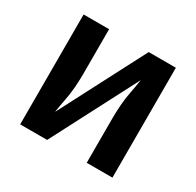

<svg xmlns="http://www.w3.org/2000/svg" viewBox="-121 -666 818 802"><g transform="rotate(30 288.0 -265.0)"><path d="M66 0H196L410 -412Q405 -379 398.5 -346Q392 -313 389.5 -279.5Q387 -246 387 -212V0H511V-530H380L166 -118Q171 -151 177.5 -184Q184 -217 186.5 -250.5Q189 -284 189 -318V-530H66Z"/></g></svg>

Font: Iosevka Sparkle
Style: Bold
Weight: 700
Designer: Belleve Invis
Foundry: Belleve Invis
Version: Version 4.5.0; ttfautohint (v1.8.3)